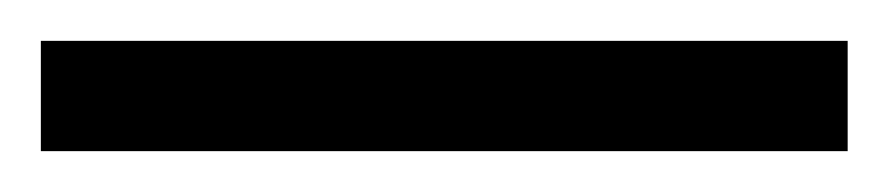

<svg xmlns="http://www.w3.org/2000/svg" viewBox="-24 63 435 94"><path d="M-4 137H391V83H-4Z"/></svg>

Font: Noto Serif Armenian Condensed Light
Style: Regular
Weight: 300
Width: 3
Designer: Monotype Design Team
Foundry: Monotype Imaging Inc.
Version: Version 2.008